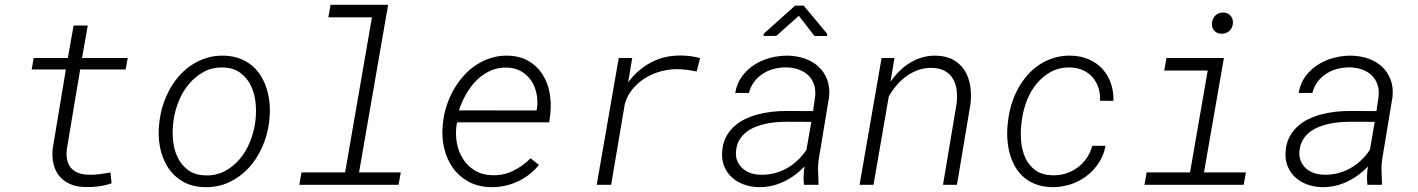

<svg xmlns="http://www.w3.org/2000/svg" viewBox="-20 -770 5909 800"><path d="M345.7 -663.6 321.8 -528.3H512.2L503.4 -480.5H314L258.3 -147.5Q252.9 -98.1 275.6 -70.8Q298.3 -43.5 348.1 -42Q371.6 -41 394.5 -44.2Q417.5 -47.4 440.4 -51.3L444.8 -6.3Q418.5 2.9 390.9 6.6Q363.3 10.3 335.4 9.3Q299.3 8.8 272.5 -2.9Q245.6 -14.6 228.3 -35.2Q210.9 -55.7 203.6 -84.5Q196.3 -113.3 199.2 -148.4L254.4 -480.5H111.8L120.6 -528.3H262.7L286.6 -663.6Z M645 -268.6Q649.4 -303.2 660.6 -336.9Q671.9 -370.6 689 -400.9Q706.1 -431.2 729.2 -456.8Q752.4 -482.4 780.8 -500.7Q809.1 -519 842.3 -529.1Q875.5 -539.1 913.6 -538.1Q949.7 -537.1 978.8 -526.1Q1007.8 -515.1 1030 -496.6Q1052.2 -478 1067.6 -452.6Q1083 -427.2 1091.8 -398.2Q1100.6 -369.1 1103.3 -337.4Q1106 -305.7 1102.5 -273.4L1100.6 -256.8Q1093.8 -204.6 1072 -156Q1050.3 -107.4 1015.9 -70.1Q981.4 -32.7 934.8 -10.7Q888.2 11.2 832 9.8Q778.3 8.3 740 -14.6Q701.7 -37.6 678.5 -74.5Q655.3 -111.3 646.5 -158Q637.7 -204.6 643.1 -252.4ZM701.2 -252Q697.3 -216.3 701.7 -179.2Q706.1 -142.1 721.7 -111.3Q737.3 -80.6 764.9 -60.5Q792.5 -40.5 835 -39.1Q879.9 -37.6 916 -56.6Q952.1 -75.7 978.5 -106.9Q1004.9 -138.2 1021 -177.7Q1037.1 -217.3 1043 -257.3L1044.9 -272.9Q1048.8 -308.6 1044.4 -346.2Q1040 -383.8 1024.4 -415Q1008.8 -446.3 981 -466.8Q953.1 -487.3 910.6 -488.8Q865.2 -490.2 829.3 -470.7Q793.5 -451.2 767.1 -419.7Q740.7 -388.2 724.6 -348.1Q708.5 -308.1 703.1 -268.6Z M1357.4 -750H1597.2L1476.1 -51.8H1649.9L1640.6 0H1227.1L1236.3 -51.8H1418L1529.8 -697.8H1348.1Z M2023.9 9.8Q1970.7 8.3 1931.2 -13.7Q1891.6 -35.6 1866.5 -71.3Q1841.3 -106.9 1830.6 -152.8Q1819.8 -198.7 1824.7 -247.6L1827.1 -269Q1831.5 -302.7 1843 -335.9Q1854.5 -369.1 1872.1 -399.4Q1889.6 -429.7 1913.1 -455.6Q1936.5 -481.4 1965.1 -500Q1993.7 -518.6 2026.9 -528.8Q2060.1 -539.1 2096.7 -538.1Q2147 -536.6 2182.6 -515.6Q2218.3 -494.6 2240 -460.9Q2261.7 -427.2 2269.8 -384.3Q2277.8 -341.3 2272.9 -295.9L2268.6 -260.3H1884.8L1882.3 -248.5Q1877 -211.4 1883.5 -174.8Q1890.1 -138.2 1908.7 -108.6Q1927.2 -79.1 1957.3 -60.3Q1987.3 -41.5 2028.3 -40Q2076.7 -38.1 2116.9 -57.6Q2157.2 -77.1 2190.9 -110.4L2225.6 -82.5Q2187.5 -36.6 2135.3 -12.9Q2083 10.7 2023.9 9.8ZM2093.8 -488.3Q2054.2 -489.7 2022 -474.6Q1989.7 -459.5 1964.6 -434.3Q1939.5 -409.2 1921.4 -376.5Q1903.3 -343.8 1892.1 -310.1L2215.8 -309.6L2217.3 -316.9Q2221.7 -348.1 2215.8 -378.4Q2210 -408.7 2194.1 -432.9Q2178.2 -457 2152.8 -472.2Q2127.4 -487.3 2093.8 -488.3Z M2816.9 -538.6Q2858.4 -538.6 2897 -527.8L2882.8 -472.2Q2863.3 -476.1 2843.8 -478.8Q2824.2 -481.4 2804.2 -481.9Q2769.5 -482.4 2734.6 -473.1Q2699.7 -463.9 2669.7 -445.6Q2639.6 -427.2 2616.7 -400.1Q2593.8 -373 2583.5 -337.4L2526.4 0H2466.3L2558.1 -528.3H2614.3L2599.1 -437.5L2596.2 -425.8Q2636.2 -480 2692.4 -509.8Q2748.5 -539.6 2816.9 -538.6Z M3426.8 -628.9 3425.8 -620.1H3373.5L3308.6 -704.1L3214.8 -620.6L3161.6 -620.1L3162.6 -629.9L3293 -746.6H3328.6ZM3330.1 0Q3327.6 -19 3328.4 -37.8Q3329.1 -56.6 3332 -76.2Q3293.9 -36.1 3244.6 -12.7Q3195.3 10.7 3138.7 9.8Q3106.9 8.8 3078.9 -1.5Q3050.8 -11.7 3030 -30.5Q3009.3 -49.3 2998 -75.9Q2986.8 -102.5 2988.8 -136.2Q2990.7 -169.9 3003.4 -195.8Q3016.1 -221.7 3036.1 -240.7Q3056.2 -259.8 3082.3 -272.7Q3108.4 -285.6 3137.2 -293.2Q3166 -300.8 3195.8 -304.2Q3225.6 -307.6 3253.9 -307.6L3367.7 -307.1L3376.5 -367.7Q3379.4 -396.5 3371.6 -418.7Q3363.8 -440.9 3347.7 -456.3Q3331.5 -471.7 3308.6 -480Q3285.6 -488.3 3258.3 -489.3Q3231.4 -489.7 3206.1 -483.4Q3180.7 -477.1 3159.7 -463.6Q3138.7 -450.2 3123 -429.9Q3107.4 -409.7 3100.6 -382.8H3043.5Q3049.8 -421.9 3071.3 -451.2Q3092.8 -480.5 3123 -500Q3153.3 -519.5 3189.9 -529.1Q3226.6 -538.6 3263.7 -538.1Q3301.8 -537.1 3334.7 -525.4Q3367.7 -513.7 3391.1 -491.7Q3414.6 -469.7 3426.5 -438.2Q3438.5 -406.7 3434.6 -366.2L3392.1 -110.4Q3387.7 -83.5 3388.7 -58.1Q3389.6 -32.7 3390.6 -6.3L3390.1 0ZM3147.5 -42Q3177.2 -41 3205.1 -47.9Q3232.9 -54.7 3257.6 -68.4Q3282.2 -82 3303.2 -101.8Q3324.2 -121.6 3340.3 -146L3360.4 -262.2L3261.2 -262.7Q3240.2 -262.7 3217 -261Q3193.8 -259.3 3170.9 -254.4Q3147.9 -249.5 3126.5 -240.7Q3105 -231.9 3088.1 -218.5Q3071.3 -205.1 3060.3 -186Q3049.3 -167 3046.9 -141.1Q3044.4 -117.7 3052 -99.6Q3059.6 -81.5 3073.5 -68.8Q3087.4 -56.2 3106.7 -49.3Q3126 -42.5 3147.5 -42Z M3707 -528.3 3690.4 -429.2Q3707 -453.1 3727.3 -473.4Q3747.6 -493.7 3771.5 -508.3Q3795.4 -522.9 3822.5 -530.8Q3849.6 -538.6 3879.9 -538.1Q3922.9 -537.1 3952.6 -520.3Q3982.4 -503.4 3999.5 -476.1Q4016.6 -448.7 4022.5 -413.1Q4028.3 -377.4 4023.9 -338.4L3967.3 0H3909.2L3965.8 -337.9Q3969.2 -367.2 3966.1 -393.8Q3962.9 -420.4 3951.2 -440.9Q3939.5 -461.4 3917.7 -473.9Q3896 -486.3 3862.8 -487.3Q3832.5 -487.8 3805.9 -478.3Q3779.3 -468.8 3756.6 -452.4Q3733.9 -436 3715.3 -414.1Q3696.8 -392.1 3683.1 -367.2L3619.6 0H3561.5L3653.3 -528.3Z M4364.3 -39.6Q4394 -38.6 4420.9 -47.1Q4447.8 -55.7 4469.7 -71.8Q4491.7 -87.9 4507.6 -110.8Q4523.4 -133.8 4531.2 -162.6H4586.4Q4579.1 -123 4557.9 -90.8Q4536.6 -58.6 4506.3 -35.9Q4476.1 -13.2 4438.5 -1.2Q4400.9 10.7 4361.3 9.8Q4325.2 8.8 4296.4 -2Q4267.6 -12.7 4246.1 -31.2Q4224.6 -49.8 4210.2 -74.7Q4195.8 -99.6 4187.7 -128.4Q4179.7 -157.2 4177.5 -189Q4175.3 -220.7 4178.7 -252.4L4181.2 -273.4Q4185.5 -307.6 4196.3 -340.8Q4207 -374 4223.6 -403.8Q4240.2 -433.6 4262.7 -458.7Q4285.2 -483.9 4312.7 -501.7Q4340.3 -519.5 4373 -529.3Q4405.8 -539.1 4443.4 -538.1Q4483.9 -537.1 4516.8 -522.7Q4549.8 -508.3 4573 -483.2Q4596.2 -458 4608.4 -423.8Q4620.6 -389.6 4619.1 -349.6L4563.5 -350.1Q4564.9 -378.9 4556.9 -403.8Q4548.8 -428.7 4533 -447.3Q4517.1 -465.8 4493.7 -476.8Q4470.2 -487.8 4440.4 -488.8Q4395.5 -490.2 4360.4 -471.4Q4325.2 -452.6 4299.8 -421.9Q4274.4 -391.1 4259 -352.1Q4243.7 -313 4238.3 -273.4L4235.8 -252.9Q4231.4 -217.3 4234.9 -179.9Q4238.3 -142.6 4252.4 -111.8Q4266.6 -81.1 4293.7 -61Q4320.8 -41 4364.3 -39.6Z M4840.3 -528.3H5079.6L4996.6 -51.8H5171.4L5162.1 0H4748.5L4757.8 -51.8H4938.5L5012.2 -476.1H4831.1ZM5029.8 -671.9Q5030.8 -691.4 5043 -704.3Q5055.2 -717.3 5075.2 -717.8Q5094.7 -718.3 5106.4 -705.6Q5118.2 -692.9 5117.2 -673.8Q5116.2 -654.8 5103.5 -642.3Q5090.8 -629.9 5071.8 -629.4Q5052.2 -628.9 5040.5 -640.9Q5028.8 -652.8 5029.8 -671.9Z M5677.7 0Q5675.3 -19 5676 -37.8Q5676.8 -56.6 5679.7 -76.2Q5641.6 -36.1 5592.3 -12.7Q5543 10.7 5486.3 9.8Q5454.6 8.8 5426.5 -1.5Q5398.4 -11.7 5377.7 -30.5Q5356.9 -49.3 5345.7 -75.9Q5334.5 -102.5 5336.4 -136.2Q5338.4 -169.9 5351.1 -195.8Q5363.8 -221.7 5383.8 -240.7Q5403.8 -259.8 5429.9 -272.7Q5456.1 -285.6 5484.9 -293.2Q5513.7 -300.8 5543.5 -304.2Q5573.2 -307.6 5601.6 -307.6L5715.3 -307.1L5724.1 -367.7Q5727.1 -396.5 5719.2 -418.7Q5711.4 -440.9 5695.3 -456.3Q5679.2 -471.7 5656.2 -480Q5633.3 -488.3 5606 -489.3Q5579.1 -489.7 5553.7 -483.4Q5528.3 -477.1 5507.3 -463.6Q5486.3 -450.2 5470.7 -429.9Q5455.1 -409.7 5448.2 -382.8H5391.1Q5397.5 -421.9 5418.9 -451.2Q5440.4 -480.5 5470.7 -500Q5501 -519.5 5537.6 -529.1Q5574.2 -538.6 5611.3 -538.1Q5649.4 -537.1 5682.4 -525.4Q5715.3 -513.7 5738.8 -491.7Q5762.2 -469.7 5774.2 -438.2Q5786.1 -406.7 5782.2 -366.2L5739.7 -110.4Q5735.4 -83.5 5736.3 -58.1Q5737.3 -32.7 5738.3 -6.3L5737.8 0ZM5495.1 -42Q5524.9 -41 5552.7 -47.9Q5580.6 -54.7 5605.2 -68.4Q5629.9 -82 5650.9 -101.8Q5671.9 -121.6 5688 -146L5708 -262.2L5608.9 -262.7Q5587.9 -262.7 5564.7 -261Q5541.5 -259.3 5518.6 -254.4Q5495.6 -249.5 5474.1 -240.7Q5452.6 -231.9 5435.8 -218.5Q5418.9 -205.1 5408 -186Q5397 -167 5394.5 -141.1Q5392.1 -117.7 5399.7 -99.6Q5407.2 -81.5 5421.1 -68.8Q5435.1 -56.2 5454.3 -49.3Q5473.6 -42.5 5495.1 -42Z"/></svg>

Font: TypoPRO Roboto Mono
Style: Italic
Weight: 300
Designer: Google
Version: Version 2.000986; 2015; ttfautohint (v1.3)